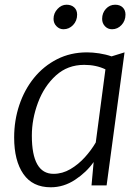

<svg xmlns="http://www.w3.org/2000/svg" viewBox="-20 -786 592 814"><path d="M195 8Q118 8 79 -48.5Q40 -105 40 -203Q40 -275.5 61.8 -340.5Q83.5 -405.5 124.2 -455.8Q165 -506 222 -535Q279 -564 349 -564Q372.5 -564 400.5 -559.8Q428.5 -555.5 453 -547L508 -564L432 0H368L377 -99Q346.5 -55.5 298.2 -23.8Q250 8 195 8ZM207 -49Q244.5 -49 278.5 -69Q312.5 -89 340 -119.5Q367.5 -150 386 -182L427 -492Q387.5 -511 337 -511Q266.5 -511 217 -466Q167 -420.5 141 -350.8Q115 -281 115 -211Q115 -49 207 -49ZM249 -662Q232 -662 219.5 -674.8Q207 -687.5 207 -706Q207 -730 223.8 -748Q240.5 -766 262 -766Q282.5 -766 294.8 -754.5Q307 -743 307 -724Q307 -698 290 -680Q273 -662 249 -662ZM455 -662Q437 -662 425 -674.8Q413 -687.5 413 -706Q413 -731 429 -748.5Q445 -766 468 -766Q488.5 -766 500.2 -754.5Q512 -743 512 -724Q512 -698 495.2 -680Q478.5 -662 455 -662Z"/></svg>

Font: Merriweather Sans Light
Style: Italic
Weight: 300
Italic angle: -7.5°
Designer: Eben Sorkin
Foundry: Eben Sorkin
Version: Version 2.001; ttfautohint (v1.8.3)